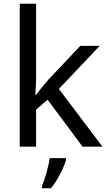

<svg xmlns="http://www.w3.org/2000/svg" viewBox="-20 -780 574 1021"><path d="M172 -363V-760H85V0H172V-197L233 -250L419 0H525L293 -307L510 -536H407L236 -355C218 -335 184 -292 172 -276H168C169 -301 172 -342 172 -363ZM331 70V61H244C239 104 218 176 203 209V221H251C287 178 322 106 331 70Z"/></svg>

Font: Noto Sans Caucasian Albanian
Style: Regular
Weight: 400
Designer: Monotype Design Team
Foundry: Monotype Imaging Inc.
Version: Version 2.005